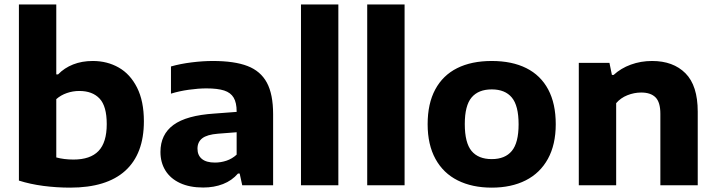

<svg xmlns="http://www.w3.org/2000/svg" viewBox="-20 -828 3198 858"><path d="M64.5 -21V-808H231.5V-495.5H239.5Q267.5 -524.5 306.8 -540Q346 -555.5 394.5 -555.5Q459 -555.5 510.5 -526.2Q562 -497 592.5 -436.5Q623 -376 623 -286Q623 -140.5 539.8 -65Q456.5 10.5 293.5 10.5Q233.5 10.5 174 2.8Q114.5 -5 64.5 -21ZM457 -273.5Q457 -353.5 425 -387.5Q393 -421.5 334.5 -421.5Q305.5 -421.5 278.8 -412.2Q252 -403 231.5 -385V-124.5Q266 -115 308.5 -115Q383.5 -115 420.2 -153.2Q457 -191.5 457 -273.5Z M1200.5 -317.5V0H1062.5L1051 -52.5H1043.5Q1016.5 -21 976.5 -5.5Q936.5 10 888 10Q827.5 10 784.5 -10Q741.5 -30 719.2 -66Q697 -102 697 -149Q697 -227 755.2 -269.8Q813.5 -312.5 938 -320.5L1037.5 -328V-330Q1037.5 -369 1024.2 -391.5Q1011 -414 981.8 -423.5Q952.5 -433 902.5 -433Q867 -433 824 -427Q781 -421 744 -409.5V-531Q786 -543 836 -549.2Q886 -555.5 931 -555.5Q1027.5 -555.5 1086 -533Q1144.5 -510.5 1172.5 -458.8Q1200.5 -407 1200.5 -317.5ZM1037.5 -137V-237L953.5 -230.5Q905 -226.5 883.8 -210Q862.5 -193.5 862.5 -163.5Q862.5 -134 882.2 -117.8Q902 -101.5 940.5 -101.5Q967 -101.5 992.2 -110Q1017.5 -118.5 1037.5 -137Z M1325 0V-808H1492V0Z M1621 0V-808H1788V0Z M1891 -273Q1891 -365 1925 -428.2Q1959 -491.5 2023 -523.5Q2087 -555.5 2177.5 -555.5Q2268 -555.5 2332 -523.5Q2396 -491.5 2429.8 -428.2Q2463.5 -365 2463.5 -273Q2463.5 -182 2428.5 -118.2Q2393.5 -54.5 2329.2 -22Q2265 10.5 2177.5 10.5Q2090 10.5 2025.5 -21.8Q1961 -54 1926 -117.8Q1891 -181.5 1891 -273ZM2297.5 -272.5Q2297.5 -356 2267.2 -392.2Q2237 -428.5 2177.5 -428.5Q2118 -428.5 2087.5 -392.5Q2057 -356.5 2057 -273.5Q2057 -190 2087.2 -153.5Q2117.5 -117 2177.5 -117Q2237 -117 2267.2 -153.5Q2297.5 -190 2297.5 -272.5Z M2566.5 -547H2703.5L2714.5 -493H2722Q2754.5 -523 2799 -539.2Q2843.5 -555.5 2894 -555.5Q2988.5 -555.5 3043.2 -500.5Q3098 -445.5 3098 -329V0H2931V-319.5Q2931 -371 2909.5 -392.8Q2888 -414.5 2845.5 -414.5Q2814 -414.5 2783.8 -402.5Q2753.5 -390.5 2733.5 -367V0H2566.5Z"/></svg>

Font: Encode Sans Semi Expanded
Style: Bold
Weight: 700
Width: 6
Designer: Multiple Designers
Foundry: Impallari Type
Version: Version 2.000